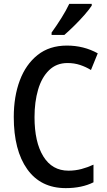

<svg xmlns="http://www.w3.org/2000/svg" viewBox="-20 -960 550 990"><path d="M328 -635Q271 -635 233 -598Q195 -561 176.5 -498Q158 -435 158 -356Q158 -227 203.5 -153.5Q249 -80 333 -80Q368 -80 400 -88.5Q432 -97 462 -111V-20Q402 10 319 10Q190 10 120.5 -87.5Q51 -185 51 -357Q51 -462 82 -545Q113 -628 174 -676.5Q235 -725 325 -725Q412 -725 484 -685L449 -599Q423 -615 393 -625Q363 -635 328 -635ZM453 -931Q440 -911 415 -882.5Q390 -854 362 -826.5Q334 -799 312 -780H246V-792Q272 -828 296.5 -867Q321 -906 337 -940H453Z"/></svg>

Font: Noto Sans Lao Condensed Medium
Style: Regular
Weight: 500
Width: 3
Designer: Monotype Design Team
Foundry: Monotype Imaging Inc.
Version: Version 2.003; ttfautohint (v1.8.4.7-5d5b)